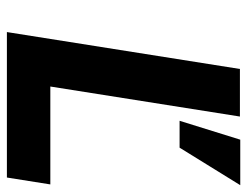

<svg xmlns="http://www.w3.org/2000/svg" viewBox="-100 -617 717 557"><g transform="rotate(90 258.5 -338.5)"><path d="M73 0H495L515 -126H231L318.1 -676H180.1ZM408.4 -501 517.2 -677H385.2L330.4 -501Z"/></g></svg>

Font: Fog Sans
Style: It
Weight: 700
Foundry: Intel Corporation
Version: Version 1.00